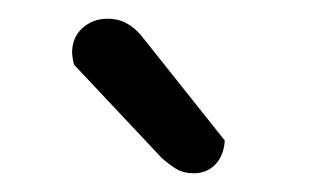

<svg xmlns="http://www.w3.org/2000/svg" viewBox="-20 -703 342 205"><path d="M153 -534 59 -634Q58 -638 57.5 -641.5Q57 -645 57 -647Q57 -663 68 -673Q79 -683 95 -683Q106 -683 114.5 -678.5Q123 -674 130 -666L220 -553Q219 -537 210 -527.5Q201 -518 187 -518Q176 -518 168.5 -522.5Q161 -527 153 -534Z"/></svg>

Font: Baloo Paaji 2
Style: Regular
Weight: 400
Designer: Shuchita Grover, Noopur Datye and Ek Type
Foundry: Ek Type
Version: Version 1.700